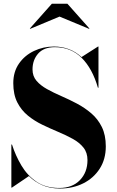

<svg xmlns="http://www.w3.org/2000/svg" viewBox="-20 -1014 636 1048"><path d="M305 -923.5 144.5 -856.5 143 -858.5 263 -993.5H348L468 -858.5L466.5 -856.5ZM45 10H42V-225H45.5Q64.5 -165.5 96.5 -111.2Q128.5 -57 178.8 -22.5Q229 12 303.5 12Q375 12 416.2 -30.8Q457.5 -73.5 457.5 -140Q457.5 -181 435.5 -208.5Q413.5 -236 377.2 -256Q341 -276 298 -294Q255 -312 211.8 -332.8Q168.5 -353.5 132.5 -382.8Q96.5 -412 74.5 -455Q52.5 -498 52.5 -560Q52.5 -622.5 83.8 -667.2Q115 -712 165.8 -736Q216.5 -760 274.5 -760Q363 -760 425 -702.5L515 -760H517.5V-535H514.5Q484.5 -639.5 426 -698Q367.5 -756.5 279.5 -756.5Q219 -756.5 188.2 -721.5Q157.5 -686.5 157.5 -635Q157.5 -598.5 179.2 -573Q201 -547.5 236.5 -527.8Q272 -508 314.8 -489.5Q357.5 -471 400 -448.5Q442.5 -426 478.2 -395.5Q514 -365 535.8 -321Q557.5 -277 557.5 -215Q557.5 -145 524.2 -93.2Q491 -41.5 434.5 -13.2Q378 15 307.5 15Q252 15 210.2 -3.5Q168.5 -22 138 -53Z"/></svg>

Font: Bodoni* 72pt
Style: Bold
Weight: 700
Version: Version 2.3